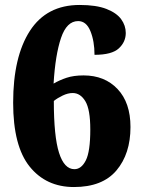

<svg xmlns="http://www.w3.org/2000/svg" viewBox="-20 -744 571 774"><path d="M278 10Q166 10 99.5 -72.5Q33 -155 33 -330Q33 -515 100.5 -619.5Q168 -724 301 -724Q368 -724 409 -708Q450 -692 468.5 -666.5Q487 -641 487 -611Q487 -575 459 -549Q431 -523 361 -523Q361 -578 344.5 -618.5Q328 -659 295 -659Q249 -659 226 -591Q203 -523 196 -407Q220 -421 248.5 -430.5Q277 -440 317 -440Q402 -440 454 -385Q506 -330 506 -232Q506 -124 449.5 -57Q393 10 278 10ZM280 -62Q308 -62 326 -97.5Q344 -133 344 -222Q344 -303 324 -336Q304 -369 273 -369Q254 -369 233 -359Q212 -349 197 -337Q197 -194 218 -128Q239 -62 280 -62Z"/></svg>

Font: Noto Serif Hebrew SemiCondensed Black
Style: Regular
Weight: 900
Width: 4
Designer: Monotype Design Team
Foundry: Monotype Imaging Inc.
Version: Version 2.004; ttfautohint (v1.8.4.7-5d5b)